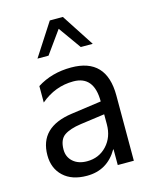

<svg xmlns="http://www.w3.org/2000/svg" viewBox="-115 -834 740 924"><g transform="rotate(-15 254.5 -372.5)"><path d="M439 0H358.9V-78.1H356.9Q304.7 11.7 203.1 11.7Q128.4 11.7 86.2 -27.8Q43.9 -67.4 43.9 -132.8Q43.9 -272.9 209 -295.9L358.9 -316.9Q358.9 -444.3 255.9 -444.3Q165.5 -444.3 92.8 -382.8V-464.8Q166.5 -511.7 262.7 -511.7Q439 -511.7 439 -325.2ZM358.9 -252.9 238.3 -236.3Q182.6 -228.5 154.3 -208.7Q126 -189 126 -138.7Q126 -102.1 152.1 -78.9Q178.2 -55.7 221.7 -55.7Q281.2 -55.7 320.1 -97.4Q358.9 -139.2 358.9 -203.1ZM393.6 -594.7H334L253.9 -707L173.3 -594.7H118.2L223.1 -756.8H288.1Z"/></g></svg>

Font: Segoe UI Historic
Style: Regular
Weight: 400
Foundry: Microsoft Corporation
Version: Version 1.03